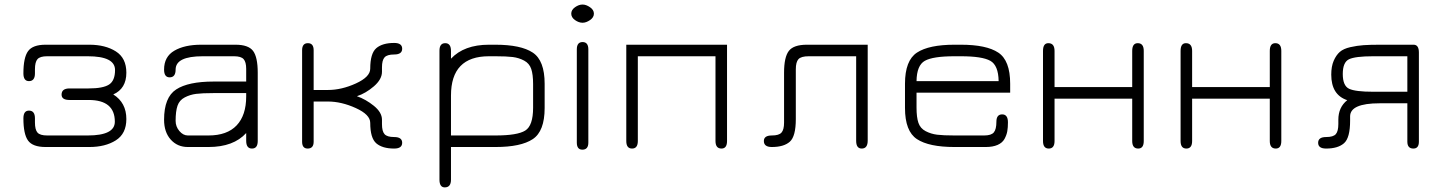

<svg xmlns="http://www.w3.org/2000/svg" viewBox="-20 -647 6346 845"><path d="M286.1 -207Q251 -207 251 -230.5Q251 -257.8 286.1 -257.8H370.1Q433.6 -257.8 460 -274.9Q486.3 -292 486.3 -338.9Q486.3 -399.4 366.2 -399.4H187.5Q156.2 -399.4 145 -386.7Q133.8 -374 133.8 -341.8V-324.2Q133.8 -290 107.4 -290Q83 -290 83 -324.2Q83 -393.6 103.5 -421.9Q124 -450.2 180.7 -450.2H373Q443.4 -450.2 489.7 -420.9Q536.1 -391.6 536.1 -327.1Q536.1 -256.8 478.5 -231.4Q536.1 -195.3 536.1 -123Q536.1 -58.6 489.7 -29.3Q443.4 0 373 0H180.7Q124 0 103.5 -28.3Q83 -56.6 83 -126Q83 -160.2 107.4 -160.2Q133.8 -160.2 133.8 -126V-108.4Q133.8 -76.2 145 -63.5Q156.2 -50.8 187.5 -50.8H366.2Q485.4 -50.8 485.4 -111.3Q485.4 -207 370.1 -207Z M919.9 -237.3Q870.1 -237.3 843.3 -233.9Q816.4 -230.5 793 -218.3Q769.5 -206.1 761.2 -181.6Q752.9 -157.2 752.9 -115.2Q752.9 -89.8 769.5 -70.3Q786.1 -50.8 806.6 -50.8H897.5Q979.5 -50.8 1021.5 -95.2Q1063.5 -139.6 1063.5 -222.7V-237.3ZM919.9 -288.1H1063.5V-343.8Q1063.5 -374 1052.2 -386.7Q1041 -399.4 1009.8 -399.4H872.1Q752.9 -399.4 752.9 -340.8Q752.9 -306.6 726.6 -306.6Q702.1 -306.6 702.1 -340.8Q702.1 -397.5 747.1 -423.8Q792 -450.2 865.2 -450.2H1016.6Q1073.2 -450.2 1093.8 -422.9Q1114.3 -395.5 1114.3 -327.1V-26.4Q1114.3 6.8 1088.9 6.8Q1063.5 6.8 1063.5 -27.3V-61.5Q1007.8 0 897.5 0H806.6Q760.7 0 731.4 -32.7Q702.1 -65.4 702.1 -120.1Q702.1 -218.8 755.4 -253.4Q808.6 -288.1 919.9 -288.1Z M1422.9 -200.2H1360.4V-23.4Q1360.4 6.8 1334 6.8Q1309.6 6.8 1309.6 -23.4V-425.8Q1309.6 -457 1335 -457Q1360.4 -457 1360.4 -425.8V-251H1422.9Q1483.4 -251 1546.4 -279.8Q1609.4 -308.6 1609.4 -344.7Q1609.4 -412.1 1636.2 -435.1Q1663.1 -458 1714.8 -458Q1750 -458 1750 -432.6Q1750 -407.2 1714.8 -407.2Q1683.6 -407.2 1672.4 -394.5Q1661.1 -381.8 1661.1 -350.6V-331.1Q1661.1 -297.9 1625.5 -267.1Q1589.8 -236.3 1550.8 -223.6Q1589.8 -210 1625.5 -181.2Q1661.1 -152.3 1661.1 -120.1V-100.6Q1661.1 -69.3 1672.4 -56.6Q1683.6 -43.9 1714.8 -43.9Q1750 -43.9 1750 -18.6Q1750 6.8 1714.8 6.8Q1663.1 6.8 1636.2 -16.1Q1609.4 -39.1 1609.4 -106.4Q1609.4 -142.6 1545.9 -171.4Q1482.4 -200.2 1422.9 -200.2Z M2326.2 -277.3Q2326.2 -319.3 2317.9 -343.8Q2309.6 -368.2 2286.6 -380.4Q2263.7 -392.6 2236.8 -396Q2210 -399.4 2160.2 -399.4H2131.8Q1964.8 -399.4 1964.8 -226.6V-50.8H2161.1Q2256.8 -50.8 2291.5 -72.3Q2326.2 -93.8 2326.2 -172.9ZM2377 -171.9Q2377 -69.3 2324.7 -34.7Q2272.5 0 2161.1 0H1964.8V143.6Q1964.8 177.7 1937.5 177.7Q1914.1 177.7 1914.1 143.6V-423.8Q1914.1 -457 1939.5 -457Q1964.8 -457 1964.8 -422.9V-388.7Q2022.5 -450.2 2131.8 -450.2H2160.2Q2272.5 -450.2 2324.7 -415.5Q2377 -380.9 2377 -278.3Z M2543 11.7Q2518.6 11.7 2518.6 -19.5V-429.7Q2518.6 -461.9 2543.9 -461.9Q2569.3 -461.9 2569.3 -429.7V-19.5Q2569.3 11.7 2543 11.7ZM2543.9 -627Q2559.6 -627 2576.7 -615.2Q2593.8 -603.5 2593.8 -586.9Q2593.8 -570.3 2576.7 -558.6Q2559.6 -546.9 2543.9 -546.9Q2527.3 -546.9 2510.7 -558.6Q2494.1 -570.3 2494.1 -586.9Q2494.1 -603.5 2510.7 -615.2Q2527.3 -627 2543.9 -627Z M2736.3 -450.2H3179.7V-26.4Q3179.7 6.8 3155.3 6.8Q3128.9 6.8 3128.9 -26.4V-399.4H2787.1V-26.4Q2787.1 6.8 2761.7 6.8Q2736.3 6.8 2736.3 -26.4Z M3798.8 -28.3Q3798.8 6.8 3772.5 6.8Q3748 6.8 3748 -27.3V-399.4H3539.1Q3505.9 -399.4 3494.1 -386.7Q3482.4 -374 3482.4 -341.8V-123Q3482.4 -46.9 3456.1 -23.4Q3429.7 0 3377 0Q3341.8 0 3341.8 -26.4Q3341.8 -50.8 3377 -50.8Q3408.2 -50.8 3419.4 -63.5Q3430.7 -76.2 3430.7 -107.4V-327.1Q3430.7 -395.5 3451.7 -422.9Q3472.7 -450.2 3531.2 -450.2H3798.8Z M4425.8 -278.3V-239.3H4013.7V-172.9Q4013.7 -130.9 4022 -106.4Q4030.3 -82 4053.7 -69.8Q4077.1 -57.6 4104 -54.2Q4130.9 -50.8 4180.7 -50.8H4311.5Q4342.8 -50.8 4354 -64.5Q4365.2 -78.1 4365.2 -111.3Q4365.2 -143.6 4390.6 -143.6Q4416 -143.6 4416 -108.4Q4416 -85.9 4413.1 -69.3Q4410.2 -52.7 4400.9 -35.6Q4391.6 -18.6 4370.6 -9.3Q4349.6 0 4318.4 0H4180.7Q4068.4 0 4015.6 -34.7Q3962.9 -69.3 3962.9 -171.9V-278.3Q3962.9 -380.9 4015.6 -415.5Q4068.4 -450.2 4180.7 -450.2H4209Q4321.3 -450.2 4373.5 -415.5Q4425.8 -380.9 4425.8 -278.3ZM4209 -399.4H4180.7Q4085.9 -399.4 4050.3 -379.4Q4014.6 -359.4 4013.7 -290H4375Q4374 -359.4 4338.4 -379.4Q4302.7 -399.4 4209 -399.4Z M4621.1 -26.4Q4621.1 6.8 4595.7 6.8Q4570.3 6.8 4570.3 -26.4V-422.9Q4570.3 -457 4593.8 -457Q4621.1 -457 4621.1 -422.9V-263.7H4962.9V-422.9Q4962.9 -457 4987.3 -457Q5013.7 -457 5013.7 -422.9V-26.4Q5013.7 6.8 4989.3 6.8Q4962.9 6.8 4962.9 -26.4V-212.9H4621.1Z M5226.6 -26.4Q5226.6 6.8 5201.2 6.8Q5175.8 6.8 5175.8 -26.4V-422.9Q5175.8 -457 5199.2 -457Q5226.6 -457 5226.6 -422.9V-263.7H5568.4V-422.9Q5568.4 -457 5592.8 -457Q5619.1 -457 5619.1 -422.9V-26.4Q5619.1 6.8 5594.7 6.8Q5568.4 6.8 5568.4 -26.4V-212.9H5226.6Z M6055.7 -450.2H6201.2Q6224.6 -450.2 6224.6 -416V-23.4Q6224.6 6.8 6200.2 6.8Q6173.8 6.8 6173.8 -23.4V-192.4H6051.8Q5921.9 -192.4 5921.9 -134.8V-116.2Q5921.9 -40 5895 -16.6Q5868.2 6.8 5816.4 6.8Q5781.2 6.8 5781.2 -18.6Q5781.2 -43.9 5816.4 -43.9Q5847.7 -43.9 5858.9 -56.6Q5870.1 -69.3 5870.1 -101.6V-120.1Q5870.1 -174.8 5909.2 -206.1Q5838.9 -229.5 5838.9 -318.4Q5838.9 -354.5 5849.6 -379.4Q5860.4 -404.3 5876.5 -418.5Q5892.6 -432.6 5922.9 -439.5Q5953.1 -446.3 5981 -448.2Q6008.8 -450.2 6055.7 -450.2ZM6023.4 -243.2H6173.8V-399.4H6023.4Q5944.3 -399.4 5917 -386.2Q5889.6 -373 5889.6 -321.3Q5889.6 -269.5 5917.5 -256.3Q5945.3 -243.2 6023.4 -243.2Z"/></svg>

Font: Jura
Style: Book
Weight: 400
Version: Version 2.3